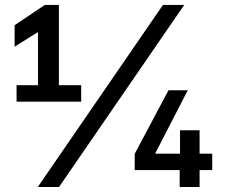

<svg xmlns="http://www.w3.org/2000/svg" viewBox="-20 -747 901 767"><path d="M46.2 -406.6H131.7V-617.5H129.3L38.4 -560.4V-646.3L159.1 -727.3H215.2V-406.6H304.3V-340.9H46.2ZM631 -727.3H715.9L215.9 0H131ZM827.8 -133.2V-67.5H777.3V0H697.8V-67.5H518.1V-132.5L653.1 -386.4H730.1L600.9 -135.7V-133.2H699.2V-226.6H777.3V-133.2Z"/></svg>

Font: TID UI Medium
Style: Regular
Weight: 500
Designer: The TID Project Authors
Foundry: Bakken & Bæck
Version: Version 1.001;hotconv 1.0.109;makeotfexe 2.5.65596